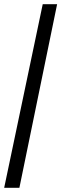

<svg xmlns="http://www.w3.org/2000/svg" viewBox="-20 -780 294 921"><path d="M0 121 185 -760H254L73 121Z"/></svg>

Font: Noto Serif Lao Condensed Black
Style: Regular
Weight: 900
Width: 3
Designer: Monotype Design Team
Foundry: Monotype Imaging Inc.
Version: Version 2.003; ttfautohint (v1.8.4.7-5d5b)